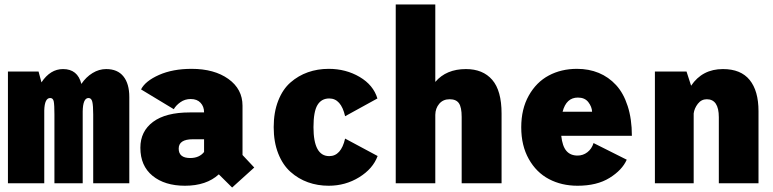

<svg xmlns="http://www.w3.org/2000/svg" viewBox="-20 -820 3460 859"><path d="M15.5 0V-500H152.5L165.5 -451.5Q205 -511 262 -511Q327.5 -511 344 -444.5Q365 -475.5 394 -493.2Q423 -511 455 -511Q506 -511 532.2 -478.2Q558.5 -445.5 558.5 -386V0H397V-307.5Q397 -347.5 393 -364.5Q389 -381.5 376 -381.5Q351 -381.5 350 -321.5V0H223.5V-308.5Q223.5 -350.5 220.5 -366Q217.5 -381.5 204.5 -381.5Q179.5 -381.5 178 -326V0Z M1018.5 19 959 -40Q903.5 11 807.5 11Q717 11 662.5 -33.5Q608 -78 608 -159Q608 -232.5 664.8 -274.8Q721.5 -317 829 -317H893V-317.5Q893 -343.5 877.2 -360.2Q861.5 -377 833.5 -377Q807.5 -377 787.5 -363Q767.5 -349 757.5 -331.5L611 -420Q630 -457.5 691.5 -484.8Q753 -512 837 -512Q938.5 -512 1001.8 -466.8Q1065 -421.5 1065 -347V-126.5L1117.5 -70.5ZM831 -113Q871.5 -113 893 -140V-197H843Q779.5 -197 779.5 -155Q779.5 -113 831 -113Z M1669.5 -122Q1648.5 -65 1587 -27Q1525.5 11 1450.5 11Q1401 11 1357.8 -4.5Q1314.5 -20 1279.8 -51Q1245 -82 1224.8 -133.2Q1204.5 -184.5 1204.5 -251Q1204.5 -318 1224.8 -369.5Q1245 -421 1279.8 -451.2Q1314.5 -481.5 1357.8 -496.8Q1401 -512 1450.5 -512Q1527.5 -512 1589 -475.8Q1650.5 -439.5 1668.5 -379.5L1524 -300Q1506 -379.5 1453 -379.5Q1418 -379.5 1400.2 -350Q1382.5 -320.5 1382.5 -251Q1382.5 -121.5 1453 -121.5Q1506 -121.5 1524 -200Z M1750.5 0V-800H1927.5V-453.5Q1976.5 -511 2064.5 -511Q2140.5 -511 2182.2 -462.8Q2224 -414.5 2224 -312V0H2045.5V-297Q2045.5 -340 2033.2 -358Q2021 -376 1991.5 -376Q1962.5 -376 1945.2 -355.8Q1928 -335.5 1927.5 -306.5V0Z M2784 -105.5Q2763.5 -59 2707 -24Q2650.5 11 2564 11Q2492.5 11 2436 -18.8Q2379.5 -48.5 2345.8 -108.5Q2312 -168.5 2312 -250.5Q2312 -332.5 2345.8 -392.5Q2379.5 -452.5 2435.2 -482.2Q2491 -512 2561.5 -512Q2614.5 -512 2658.8 -493.8Q2703 -475.5 2736.2 -439.5Q2769.5 -403.5 2788.2 -345.5Q2807 -287.5 2807 -212.5H2491Q2496 -166 2514 -145Q2532 -124 2564 -124Q2588.5 -124 2608 -139Q2627.5 -154 2635.5 -180ZM2565.5 -383.5Q2513.5 -383.5 2497 -320H2629Q2628 -342.5 2612.2 -363Q2596.5 -383.5 2565.5 -383.5Z M2910 0V-500H3051.5L3072 -436.5Q3122 -511 3214.5 -511Q3294.5 -511 3334 -462.2Q3373.5 -413.5 3373.5 -323V0H3196V-295.5Q3196 -376 3142 -376Q3118 -376 3102.2 -355.8Q3086.5 -335.5 3083.5 -312.5V0Z"/></svg>

Font: League Mono Narrow ExtraBold
Style: Regular
Weight: 800
Width: 3
Designer: Tyler Finck
Foundry: The League of Moveable Type / Tyler Finck
Version: Version 2.210